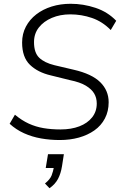

<svg xmlns="http://www.w3.org/2000/svg" viewBox="-20 -733 647 1016"><path d="M296 8Q245 8 197 -0.5Q149 -9 107 -28Q65 -47 31 -78L59 -126Q95 -96 132 -79Q169 -62 210.5 -55Q252 -48 300 -48Q357 -48 400 -64.5Q443 -81 467.5 -112Q492 -143 492 -185Q492 -215 478.5 -238Q465 -261 434.5 -279.5Q404 -298 350 -309L249 -334Q180 -350 138.5 -390Q97 -430 97 -508Q97 -554 117 -592Q137 -630 172 -657Q207 -684 253.5 -698.5Q300 -713 354 -713Q421 -713 485.5 -691.5Q550 -670 595 -623L566 -574Q522 -619 466.5 -638Q411 -657 352 -657Q298 -657 254.5 -638.5Q211 -620 185.5 -587.5Q160 -555 160 -510Q160 -454 187.5 -427.5Q215 -401 268 -388L370 -364Q466 -342 510.5 -298Q555 -254 555 -192Q555 -144 535 -106Q515 -68 479.5 -43Q444 -18 397.5 -5Q351 8 296 8ZM242 263 218 238Q245 216 253 195.5Q261 175 266 148L282 156H222L234 83H318L308 147Q302 185 287 213.5Q272 242 242 263Z"/></svg>

Font: Nunito Sans 12pt ExtraLight 12pt Light
Style: Italic
Weight: 300
Italic angle: -9°
Version: Version 3.101;gftools[0.9.27]